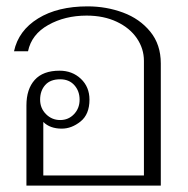

<svg xmlns="http://www.w3.org/2000/svg" viewBox="-20 -583 589 603"><path d="M63 -252Q63 -303 89 -332Q115 -361 167 -361Q207 -361 234 -335.5Q261 -310 261 -270Q261 -224 233 -201.5Q205 -179 174 -179Q137 -179 116 -200V-32H432V-392Q432 -430 410 -462.5Q388 -495 347 -514.5Q306 -534 252 -534Q184 -534 131.5 -504.5Q79 -475 68 -422H24Q38 -487 99.5 -525Q161 -563 255 -563Q314 -563 366.5 -543.5Q419 -524 452 -483.5Q485 -443 485 -384V0H63ZM230 -270Q230 -297 213.5 -315.5Q197 -334 169 -334Q138 -334 122 -316Q106 -298 106 -270Q106 -243 124.5 -224.5Q143 -206 169 -206Q195 -206 212.5 -224.5Q230 -243 230 -270Z"/></svg>

Font: Taviraj ExtraLight
Style: Regular
Weight: 200
Designer: Katatrad Team
Foundry: CadsonDemak
Version: Version 1.030